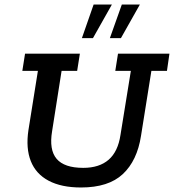

<svg xmlns="http://www.w3.org/2000/svg" viewBox="-20 -821 771 851"><path d="M339 10Q252 10 195.5 -20Q139 -50 116.5 -107Q94 -164 106 -244L148 -507H79L91 -583H334L322 -507H253L211 -240Q197 -157 231 -117Q265 -77 349 -77Q420 -77 461.5 -113Q503 -149 514 -223L560 -507H491L503 -583H731L720 -507H651L605 -219Q588 -109 524.5 -49.5Q461 10 339 10ZM343 -652 395 -801H476L392 -652ZM467 -652 520 -801H600L516 -652Z"/></svg>

Font: Rokkitt Medium
Style: Italic
Weight: 500
Italic angle: -9°
Designer: Vernon Adams
Foundry: Vernon Adams
Version: Version 3.103